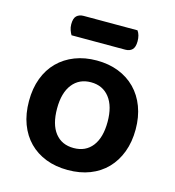

<svg xmlns="http://www.w3.org/2000/svg" viewBox="-103 -751 775 852"><g transform="rotate(15 285.0 -324.5)"><path d="M285 15Q229 15 184 -2.5Q139 -20 107 -52.5Q75 -85 57.5 -131.5Q40 -178 40 -237Q40 -295 57.5 -341.5Q75 -388 107.5 -420.5Q140 -453 185 -470.5Q230 -488 285 -488Q340 -488 385 -470.5Q430 -453 462.5 -420Q495 -387 512.5 -340.5Q530 -294 530 -237Q530 -179 512.5 -132.5Q495 -86 463 -53Q431 -20 386 -2.5Q341 15 285 15ZM169 -237Q169 -164 199.5 -125Q230 -86 285 -86Q340 -86 370.5 -125.5Q401 -165 401 -237Q401 -309 370 -348.5Q339 -388 285 -388Q231 -388 200 -348.5Q169 -309 169 -237ZM147 -567Q142 -575 137.5 -587.5Q133 -600 133 -614Q133 -642 145 -653Q157 -664 177 -664H424Q437 -646 437 -617Q437 -590 425.5 -578.5Q414 -567 394 -567Z"/></g></svg>

Font: Baloo 2 Latin SemiBold
Style: Regular
Weight: 400
Designer: Sarang Kulkarni and Ek Type
Foundry: Ek Type
Version: Version 1.001